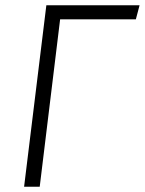

<svg xmlns="http://www.w3.org/2000/svg" viewBox="-20 -705 547 725"><path d="M71 0 155 -685H507L493 -632H207L130 0Z"/></svg>

Font: Glekhifnjqigglhiwekvrgaqftz
Style: Regular
Weight: 300
Italic angle: -8°
Designer: Carrois Corporate & Edenspiekermann
Foundry: Carrois Corporate GbR & Edenspiekermann AG
Version: Version 2.001